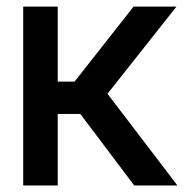

<svg xmlns="http://www.w3.org/2000/svg" viewBox="-20 -566 561 586"><path d="M50.8 0V-545.9H156.2V-316.9H207.5L387.7 -545.9H518.6L308.1 -279.8L521.5 0H389.6L225.1 -218.3H156.2V0Z"/></svg>

Font: Inter Tight Medium
Style: Regular
Weight: 500
Designer: Rasmus Andersson
Foundry: rsms
Version: Version 3.004; ttfautohint (v1.8.4.7-5d5b)